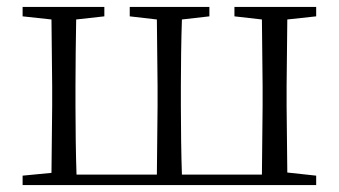

<svg xmlns="http://www.w3.org/2000/svg" viewBox="-20 -532 974 552"><path d="M165 0H889V-27L806 -36L804 -227V-285L806 -476L889 -485V-512H654V-485L733 -476L735 -285V-227L733 -30H503C501 -85 500 -171 500 -227V-285C500 -339 501 -420 503 -476L582 -485V-512H353V-485L431 -476L433 -285V-227L431 -30H200C198 -85 197 -171 197 -227V-285C197 -338 198 -420 199 -476L280 -485V-512H45V-485L128 -476L130 -285V-227L128 -35L45 -27V0Z"/></svg>

Font: Noto Serif HK Light
Style: Regular
Weight: 300
Designer: Ryoko NISHIZUKA 西塚涼子 (kana & ideographs); Frank Grießhammer (Latin, Greek & Cyrillic); Wenlong ZHANG 张文龙 (bopomofo); San
Foundry: Adobe
Version: Version 2.001;hotconv 1.1.0;makeotfexe 2.6.0